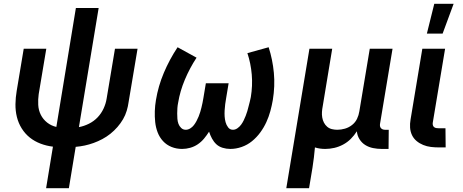

<svg xmlns="http://www.w3.org/2000/svg" viewBox="-20 -777 2440 1012"><path d="M223 215 259 -4Q225 -8 193.5 -20Q162 -32 137 -52Q112 -72 94.5 -100Q77 -128 69 -160.5Q61 -193 61.5 -228Q62 -263 68 -298L105 -520H224L184 -281Q180 -253 181.5 -224.5Q183 -196 195 -172Q207 -148 228.5 -131Q250 -114 277 -108L380 -735H500L396 -107Q423 -112 449 -125Q475 -138 494.5 -158.5Q514 -179 526 -205Q538 -231 542 -257L586 -520H705L658 -240Q655 -217 648 -193.5Q641 -170 628.5 -148.5Q616 -127 599 -107.5Q582 -88 562 -72Q542 -56 519.5 -44Q497 -32 473.5 -23.5Q450 -15 426.5 -10Q403 -5 379 -3L343 215Z M1194 8Q1173 8 1153.5 2Q1134 -4 1120.5 -16.5Q1107 -29 1097.5 -46.5Q1088 -64 1082 -83Q1070 -64 1055.5 -46.5Q1041 -29 1022.5 -16.5Q1004 -4 982.5 2Q961 8 940 8Q910 8 884 -2.5Q858 -13 839.5 -33Q821 -53 811 -79Q801 -105 798 -133.5Q795 -162 796 -191.5Q797 -221 802 -250Q814 -323 843.5 -393Q873 -463 916 -528L1016 -473Q980 -418 954.5 -357.5Q929 -297 919 -236Q916 -222 915 -207.5Q914 -193 914 -179Q914 -165 915 -151Q916 -137 920.5 -124.5Q925 -112 935 -102.5Q945 -93 959 -93Q971 -93 982.5 -100Q994 -107 1002 -117.5Q1010 -128 1016 -139.5Q1022 -151 1027 -163Q1032 -175 1035.5 -187Q1039 -199 1042 -211Q1045 -223 1047.5 -235.5Q1050 -248 1052 -260L1065 -338H1185L1172 -260Q1169 -244 1167 -228Q1165 -212 1164 -195.5Q1163 -179 1164 -163.5Q1165 -148 1169 -133Q1173 -118 1182.5 -105.5Q1192 -93 1208 -93Q1220 -93 1231.5 -101Q1243 -109 1251 -120Q1259 -131 1264.5 -142.5Q1270 -154 1275 -166.5Q1280 -179 1283.5 -191Q1287 -203 1290 -215.5Q1293 -228 1296.5 -240.5Q1300 -253 1302 -265Q1312 -325 1307 -384Q1302 -443 1284 -497L1396 -528Q1417 -463 1423.5 -393Q1430 -323 1418 -250Q1413 -221 1405 -191.5Q1397 -162 1384 -133.5Q1371 -105 1352 -79Q1333 -53 1308.5 -33Q1284 -13 1254 -2.5Q1224 8 1194 8Z M1489 215 1611 -520H1731L1681 -217Q1678 -202 1677 -187Q1676 -172 1678.5 -157.5Q1681 -143 1687.5 -130.5Q1694 -118 1704.5 -109Q1715 -100 1729 -96.5Q1743 -93 1758 -93Q1778 -93 1798.5 -99Q1819 -105 1836 -118.5Q1853 -132 1862 -151Q1871 -170 1874 -190L1929 -520H2049L1983 -124Q1982 -118 1983 -112Q1984 -106 1988 -101.5Q1992 -97 1997.5 -95Q2003 -93 2009 -93H2029L2028 8H1992Q1969 8 1946.5 3.5Q1924 -1 1905.5 -12.5Q1887 -24 1875 -43Q1863 -62 1861 -85Q1847 -63 1829 -45Q1811 -27 1788.5 -15Q1766 -3 1742 2.5Q1718 8 1694 8Q1680 8 1666 6Q1652 4 1640 0Q1638 26 1634.5 53Q1631 80 1627 107L1609 215Z M2293 0Q2272 0 2251 -2.5Q2230 -5 2210.5 -13Q2191 -21 2175.5 -34Q2160 -47 2151.5 -65Q2143 -83 2141.5 -104Q2140 -125 2144 -147L2206 -520H2326L2261 -130Q2260 -124 2261.5 -117.5Q2263 -111 2268 -107Q2273 -103 2279.5 -102Q2286 -101 2292 -101H2328L2329 0ZM2230 -600 2269 -757H2371L2313 -600Z"/></svg>

Font: Iosevka Aile
Style: Bold Italic
Weight: 700
Italic angle: -9°
Designer: Belleve Invis
Foundry: Belleve Invis
Version: Version 28.0.1; ttfautohint (v1.8.4)